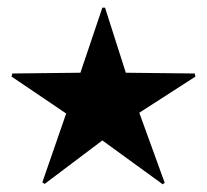

<svg xmlns="http://www.w3.org/2000/svg" viewBox="-20 -478 538 499"><path d="M403 1 408 -3 342 -185 488 -279 486 -287 307 -289 253 -458H246L189 -289L12 -287L10 -279L152 -183L90 -4L96 0L246 -113Z"/></svg>

Font: Noto Sans Arabic UI Semi
Style: Regular
Weight: 600
Designer: Nadine Chahine - Monotype Design Team
Foundry: Monotype Imaging Inc.
Version: Version 1.900